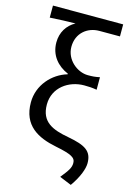

<svg xmlns="http://www.w3.org/2000/svg" viewBox="-146 -866 773 1141"><g transform="rotate(15 240.5 -295.0)"><path d="M410 206C454 144 473 89 473 56C473 -18 431 -44 323 -64C223 -82 149 -111 149 -219C149 -325 241 -386 334 -386C362 -386 383 -385 412 -380V-457C383 -451 368 -450 339 -450C274 -450 201 -508 201 -588C201 -673 265 -722 337 -722H464V-796H32V-722C99 -726 130 -727 189 -728C139 -701 108 -652 108 -590C108 -511 156 -456 222 -428V-424C132 -398 54 -314 54 -207C54 -64 151 -14 266 9C366 29 391 44 391 77C391 107 376 127 337 176Z"/></g></svg>

Font: Noto Sans CJK TC Regular
Style: Regular
Weight: 400
Designer: Ryoko NISHIZUKA (kana & ideographs); Paul D. Hunt (Latin, Greek & Cyrillic); Wenlong ZHANG (bopomofo); Sandoll Communica
Foundry: Adobe Systems Incorporated
Version: Version 1.001;PS 1.001;hotconv 1.0.78;makeotf.lib2.5.61930